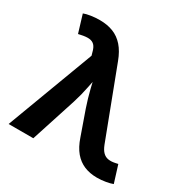

<svg xmlns="http://www.w3.org/2000/svg" viewBox="-170 -888 1022 1047"><g transform="rotate(30 341.5 -364.0)"><path d="M15.3 0 220.8 -548.4 215.6 -566.6Q208.9 -594.6 196.3 -607.6Q183.7 -620.5 163.4 -622.4Q143.1 -624.2 112.6 -617.3L97.7 -614.1L64.2 -724.5Q80.4 -731.1 108 -735.3Q135.5 -739.5 163.2 -739.5Q211 -739.5 248.1 -724.9Q285.3 -710.3 313.2 -678.6Q341.1 -646.9 360.3 -595.7L524.4 -164Q535.3 -135.7 549.8 -121.6Q564.2 -107.5 582.9 -104.6Q601.7 -101.7 624.5 -106.5L642.3 -110.3L675.8 -3Q659.8 3.3 633.1 8Q606.4 12.8 578.1 12.8Q533.6 12.8 497.8 -2Q462.1 -16.8 435.2 -48.5Q408.4 -80.3 391 -131.9L337.6 -283.4Q319.2 -337.5 306.2 -390.5Q293.3 -443.4 279.7 -502.8H313.8Q300.4 -444.3 289.9 -390.7Q279.5 -337.1 262.5 -283.4L170.8 0Z"/></g></svg>

Font: Inter Variable LoSnoCo
Style: Regular
Weight: 400
Designer: Rasmus Andersson
Foundry: rsms
Version: Version 4.000;git-a52131595; featfreeze: case,dlig,ss01,ss02